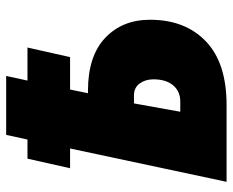

<svg xmlns="http://www.w3.org/2000/svg" viewBox="-86 -668 754 622"><g transform="rotate(-90 291.0 -357.0)"><path d="M121 -507H57L88 -645H150L165 -714H356L341 -645H448L417 -507H312L300 -449H308Q420 -449 479 -393.5Q538 -338 538 -248Q538 -134 468 -67Q398 0 262 0H13ZM273 -150Q306 -150 325.5 -173Q345 -196 345 -237Q345 -263 331.5 -281.5Q318 -300 293 -300H267L240 -150Z"/></g></svg>

Font: Noto Sans Display Black
Style: Italic
Weight: 900
Italic angle: -12°
Designer: Monotype Design team
Foundry: Monotype Imaging Inc.
Version: Version 1.000